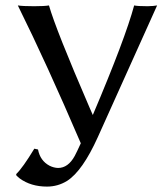

<svg xmlns="http://www.w3.org/2000/svg" viewBox="-20 -668 620 710"><path d="M120.6 -115.2Q128.4 -73.7 163.1 -55.2Q178.7 -47.4 194.8 -46.9Q231.9 -46.9 256.3 -91.3Q264.6 -106.9 278.8 -138.2Q152.8 -432.1 45.9 -647.9Q64 -645 106 -645Q144 -645 161.1 -647.9Q186.5 -558.6 311 -270.5Q317.4 -255.9 323.2 -242.7Q443.4 -525.9 476.1 -647.9Q488.8 -645 525.9 -645Q549.3 -645.5 561 -647.9L341.8 -161.1Q285.2 -35.6 228 1Q193.8 22 153.8 22Q94.2 22 52.7 -8.3Q44.9 -14.6 40 -20V-24.4Q64 -47.4 106.9 -118.2Z"/></svg>

Font: Linux Biolinum O
Style: Regular
Weight: 400
Designer: Philipp H. Poll
Foundry: Philipp H. Poll
Version: Version 1.0.4